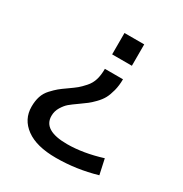

<svg xmlns="http://www.w3.org/2000/svg" viewBox="-174 -651 961 1011"><g transform="rotate(30 307.0 -145.0)"><path d="M292 -390V-520H412V-390ZM407 -305Q407 -267 398.5 -234.5Q390 -202 378.5 -181Q367 -160 346 -138.5Q325 -117 311 -106.5Q297 -96 272 -78Q239 -55 223 -41.5Q207 -28 192 -3.5Q177 21 177 50Q177 138 322 138Q419 138 532 103L552 195Q431 230 307 230Q189 230 125.5 183.5Q62 137 62 60Q62 25 71 -2.5Q80 -30 100.5 -52Q121 -74 136 -86.5Q151 -99 180 -119Q210 -140 224.5 -152Q239 -164 259.5 -187Q280 -210 288.5 -238.5Q297 -267 297 -305Z"/></g></svg>

Font: Mplus 1p Medium
Style: Regular
Weight: 500
Version: Version 1.061